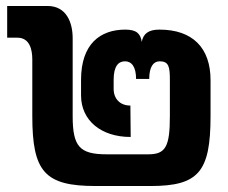

<svg xmlns="http://www.w3.org/2000/svg" viewBox="-20 -622 762 642"><path d="M300 0H483C644 0 684 -47 684 -234V-354C684 -462 624 -523 513 -523C476 -523 459 -509 454 -482C450 -509 437 -523 399 -523C315 -523 251 -475 251 -355V-303C251 -220 317 -164 417 -164L416 -269C382 -269 360 -291 360 -325V-355C360 -401 376 -417 398 -417C420 -417 435 -399 435 -358H479C479 -399 493 -417 514 -417C544 -417 548 -399 548 -356V-234C548 -132 534 -106 476 -106H337C246 -106 223 -132 223 -234V-494C223 -547 202 -602 139 -602H4V-496H38C80 -496 88 -455 88 -423V-234C88 -47 130 0 300 0Z"/></svg>

Font: Vanilla Cream ExtraBold
Style: Regular
Weight: 800
Designer: Jeremy Tribby, Jinavaṁso
Foundry: Tribby Type
Version: Version 1.422;Glyphs 3.1.2 (3151)